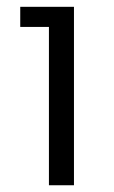

<svg xmlns="http://www.w3.org/2000/svg" viewBox="-20 -549 339 569"><path d="M199.2 0H125V-469.2H40V-528.8H199.2Z"/></svg>

Font: Sora Light
Style: Regular
Weight: 300
Designer: Jonathan Barnbrook, Julián Moncada
Foundry: Barnbrook Fonts
Version: Version 2.000